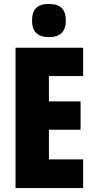

<svg xmlns="http://www.w3.org/2000/svg" viewBox="-20 -957 483 977"><path d="M229 -937C169 -937 143 -909 143 -852C143 -796 172 -768 229 -768C286 -768 315 -796 315 -852C315 -908 289 -937 229 -937ZM403 0V-146H229V-297H390V-441H229V-570H403V-714H59V0Z"/></svg>

Font: Noto Sans Gujarati ExtraCondensed Black
Style: Regular
Weight: 900
Width: 2
Designer: Jelle Bosma - Monotype Design Team, Universal Thirst
Foundry: Monotype Imaging Inc.
Version: Version 2.106